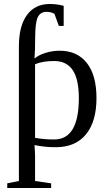

<svg xmlns="http://www.w3.org/2000/svg" viewBox="-20 -724 540 957"><path d="M373 -234.9Q373 -328.6 342.5 -374.3Q312 -419.9 250 -419.9Q192.9 -419.9 154.8 -403.8V-37.1Q198.2 -28.8 250 -28.8Q373 -28.8 373 -234.9ZM297.4 -594.7H273.4L251.5 -654.8Q234.9 -665 211.4 -665Q180.7 -665 168 -637.7Q155.3 -610.4 155.3 -535.2Q155.3 -473.1 151.9 -432.1Q172.4 -449.7 206.8 -460.4Q241.2 -471.2 276.9 -471.2Q364.7 -471.2 412.8 -410.2Q460.9 -349.1 460.9 -234.9Q460.9 -118.2 408.4 -54.2Q356 9.8 256.8 9.8Q201.7 9.8 151.9 -1Q154.8 34.2 154.8 54.2V178.2L234.9 189.9V212.9H16.1V189.9L74.2 178.2V-493.2Q74.2 -594.7 114.5 -649.4Q154.8 -704.1 227.5 -704.1Q265.1 -704.1 297.4 -694.8Z"/></svg>

Font: Liberation Serif
Style: Regular
Weight: 400
Designer: Steve Matteson
Foundry: Ascender Corporation
Version: Version 2.1.5